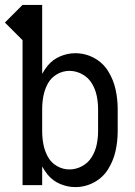

<svg xmlns="http://www.w3.org/2000/svg" viewBox="-32 -755 552 783"><path d="M275 8Q244 8 214 -4.5Q184 -17 163 -42Q150 -58 140 -76V0H60V-591L-12 -663L60 -735H140V-454Q150 -472 163 -488Q184 -513 214 -525.5Q244 -538 275 -538Q316 -538 352 -518.5Q388 -499 409.5 -464Q431 -429 439.5 -389.5Q448 -350 448 -310V-220Q448 -180 439.5 -140.5Q431 -101 409.5 -66Q388 -31 352 -11.5Q316 8 275 8ZM251 -64Q278 -64 303 -77.5Q328 -91 342.5 -115Q357 -139 362.5 -166Q368 -193 368 -220V-310Q368 -337 362.5 -364Q357 -391 342.5 -415Q328 -439 303 -452.5Q278 -466 251 -466Q224 -466 200 -452Q176 -438 163 -414Q150 -390 145 -363.5Q140 -337 140 -310V-220Q140 -193 145 -166.5Q150 -140 163 -116Q176 -92 200 -78Q224 -64 251 -64ZM110 -311V-315Z"/></svg>

Font: Iosevka SS01
Style: Regular
Weight: 400
Monospace: yes
Designer: Belleve Invis
Foundry: Belleve Invis
Version: 2.3.3; ttfautohint (v1.8.3)